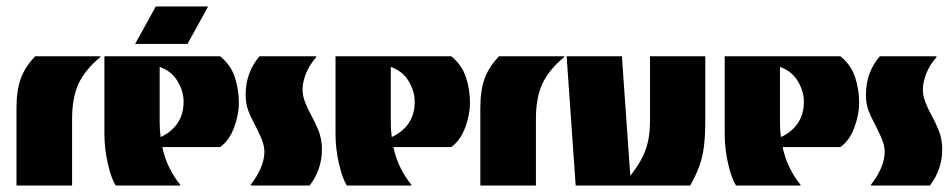

<svg xmlns="http://www.w3.org/2000/svg" viewBox="-20 -574 2946 594"><path d="M31 0V-240Q31 -295 44.5 -331.5Q58 -368 89 -400H290L291 -398Q242 -357 222.5 -314Q203 -271 203 -205V0Z M338 0Q324 -22 313.5 -68Q303 -114 303 -160V-400H661Q694 -373 706.5 -335Q719 -297 719 -256Q719 -219 704 -179Q689 -139 661 -119H482Q490 -83 504.5 -54Q519 -25 538 -2L537 0ZM477 -150Q510 -165 529 -192.5Q548 -220 548 -260Q548 -291 529.5 -322.5Q511 -354 474 -367V-195Q474 -171 477 -150ZM624 -554 560 -438H398L462 -554Z M757 0 755 -2Q775 -27 786.5 -53.5Q798 -80 798 -105Q798 -125 786.5 -150.5Q775 -176 765 -195Q755 -213 747.5 -233.5Q740 -254 740 -281Q740 -350 783 -400H957L959 -398Q937 -373 926.5 -346Q916 -319 916 -297Q916 -278 924 -257.5Q932 -237 943 -217Q954 -198 965 -171Q976 -144 976 -112Q976 -50 938 0Z M1053 0Q1039 -22 1028.5 -68Q1018 -114 1018 -160V-400H1376Q1409 -373 1421.5 -335Q1434 -297 1434 -256Q1434 -219 1419 -179Q1404 -139 1376 -119H1197Q1205 -83 1219.5 -54Q1234 -25 1253 -2L1252 0ZM1192 -150Q1225 -165 1244 -192.5Q1263 -220 1263 -260Q1263 -291 1244.5 -322.5Q1226 -354 1189 -367V-195Q1189 -171 1192 -150Z M1466 0V-240Q1466 -295 1479.5 -331.5Q1493 -368 1524 -400H1725L1726 -398Q1677 -357 1657.5 -314Q1638 -271 1638 -205V0Z M1761 0 1733 -400H1904L1930 -30Q1964 -73 1977.5 -111Q1991 -149 1991 -200V-400H2162V-200Q2162 -156 2158 -122.5Q2154 -89 2143.5 -60Q2133 -31 2115 0Z M2257 0Q2243 -22 2232.5 -68Q2222 -114 2222 -160V-400H2580Q2613 -373 2625.5 -335Q2638 -297 2638 -256Q2638 -219 2623 -179Q2608 -139 2580 -119H2401Q2409 -83 2423.5 -54Q2438 -25 2457 -2L2456 0ZM2396 -150Q2429 -165 2448 -192.5Q2467 -220 2467 -260Q2467 -291 2448.5 -322.5Q2430 -354 2393 -367V-195Q2393 -171 2396 -150Z M2676 0 2674 -2Q2694 -27 2705.5 -53.5Q2717 -80 2717 -105Q2717 -125 2705.5 -150.5Q2694 -176 2684 -195Q2674 -213 2666.5 -233.5Q2659 -254 2659 -281Q2659 -350 2702 -400H2876L2878 -398Q2856 -373 2845.5 -346Q2835 -319 2835 -297Q2835 -278 2843 -257.5Q2851 -237 2862 -217Q2873 -198 2884 -171Q2895 -144 2895 -112Q2895 -50 2857 0Z"/></svg>

Font: Tac One
Style: Regular
Weight: 400
Designer: Oluseyi Olusanya, David Udoh, Eyiyemi Adegbite, Mirko Velimirović
Version: Version 1.003; ttfautohint (v1.8.4.7-5d5b)